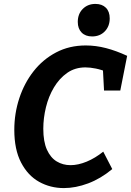

<svg xmlns="http://www.w3.org/2000/svg" viewBox="-20 -948 669 980"><path d="M306 12Q237 12 179.5 -20Q122 -52 87.5 -118.5Q53 -185 53 -285Q53 -369 78.5 -446.5Q104 -524 151.5 -584.5Q199 -645 266.5 -680.5Q334 -716 418 -716Q469 -716 521 -702.5Q573 -689 629 -663L594 -486H511L505 -600L529 -579Q499 -592 469.5 -598Q440 -604 416 -604Q363 -604 323 -576Q283 -548 255.5 -502Q228 -456 214.5 -400.5Q201 -345 201 -291Q201 -225 219.5 -184Q238 -143 269.5 -124Q301 -105 340 -105Q379 -105 422.5 -123Q466 -141 507 -174L553 -85Q494 -36 430 -12Q366 12 306 12ZM450 -762Q416 -762 396.5 -782Q377 -802 377 -836Q377 -877 402.5 -902.5Q428 -928 467 -928Q501 -928 520.5 -908.5Q540 -889 540 -854Q540 -814 515 -788Q490 -762 450 -762Z"/></svg>

Font: Bitter Thin
Style: Bold Italic
Weight: 700
Italic angle: -9°
Version: Version 3.021